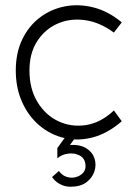

<svg xmlns="http://www.w3.org/2000/svg" viewBox="-20 -523 523 730"><path d="M443 -62Q390 -16 334 -1Q278 14 225.5 2Q173 -10 131 -45Q89 -80 64.5 -134Q40 -188 40 -255Q40 -322 64.5 -373Q89 -424 131 -456Q173 -488 225.5 -498.5Q278 -509 334.5 -495Q391 -481 443 -438L413 -399Q359 -439 302.5 -446.5Q246 -454 198.5 -433Q151 -412 121.5 -366.5Q92 -321 92 -255Q92 -185 122.5 -135Q153 -85 202 -62Q251 -39 307 -47.5Q363 -56 413 -103ZM248 187Q226 187 207 176.5Q188 166 178 150L204 127Q216 144 233.5 149.5Q251 155 268 150.5Q285 146 296 134Q307 122 305 104Q303 79 283.5 68.5Q264 58 239.5 61Q215 64 198 79V40L245 -25L277 -14L246 28Q285 26 308.5 41Q332 56 339.5 80Q347 104 339 128.5Q331 153 308.5 170Q286 187 248 187Z"/></svg>

Font: Kulim Park ExtraLight
Style: Regular
Weight: 275
Designer: Noponies / Dale Sattler
Foundry: Noponies
Version: Version 1.000; ttfautohint (v1.8.3)